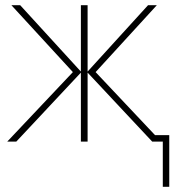

<svg xmlns="http://www.w3.org/2000/svg" viewBox="-20 -548 675 743"><path d="M587 -528 350 -269 580 -25H635V175H610V0H569L319 -267V0H293V-267L43 0H8L262 -269L24 -528H58L293 -271V-528H319V-271L553 -528Z"/></svg>

Font: Noto Sans Thin
Style: Regular
Weight: 100
Designer: Monotype Design Team
Foundry: Monotype Imaging Inc.
Version: Version 2.007